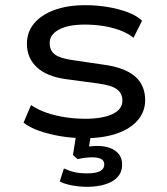

<svg xmlns="http://www.w3.org/2000/svg" viewBox="-20 -525 647 742"><path d="M308 9Q260 9 215 1.5Q170 -6 132.5 -19Q95 -32 71 -51L100 -119Q128 -100 162.5 -88.5Q197 -77 234.5 -71.5Q272 -66 309 -66Q376 -66 414.5 -84Q453 -102 453 -136Q453 -164 432.5 -179.5Q412 -195 362 -202L236 -219Q161 -229 122.5 -265Q84 -301 84 -356Q84 -400 110.5 -433Q137 -466 188 -485.5Q239 -505 311 -505Q354 -505 396 -498Q438 -491 473 -478Q508 -465 529 -445L496 -379Q472 -398 441 -409Q410 -420 376 -425Q342 -430 309 -430Q243 -430 207.5 -410.5Q172 -391 172 -359Q172 -330 191.5 -315Q211 -300 258 -293L381 -275Q462 -264 501.5 -230Q541 -196 541 -138Q541 -94 512.5 -60.5Q484 -27 431.5 -9Q379 9 308 9ZM316 197Q288 197 258.5 191.5Q229 186 211 176L227 126Q249 136 269 140.5Q289 145 317 145Q350 145 366.5 136.5Q383 128 383 111Q383 96 371 89.5Q359 83 337 83Q326 83 311 84.5Q296 86 280 90L262 74L277 -20H334L321 59L295 48Q310 43 326 41Q342 39 357 39Q384 39 405.5 47Q427 55 439.5 71Q452 87 452 111Q452 139 435.5 158Q419 177 388 187Q357 197 316 197Z"/></svg>

Font: Nunito Sans 7pt SemiExpanded
Style: Regular
Weight: 400
Width: 6
Designer: Vernon Adams
Foundry: Vernon Adams
Version: Version 3.101;gftools[0.9.27]